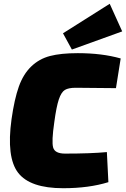

<svg xmlns="http://www.w3.org/2000/svg" viewBox="-20 -983 666 1015"><path d="M626 -817 360 -721 313 -807 560 -963ZM545 -179 553 -20Q450 12 314 12Q139 12 76 -69.5Q13 -151 41 -353Q56 -459 79.5 -525Q103 -591 145 -631.5Q187 -672 244.5 -687Q302 -702 391 -702Q519 -702 618 -674L593 -517Q447 -519 380 -519Q342 -519 323 -507.5Q304 -496 291 -457.5Q278 -419 267 -337Q252 -235 261 -203Q270 -171 324 -171Q460 -171 545 -179Z"/></svg>

Font: Exo 2.0 Black
Style: Italic
Weight: 900
Italic angle: -8°
Designer: Natanael Gama
Version: Version 1.001;PS 001.001;hotconv 1.0.70;makeotf.lib2.5.58329